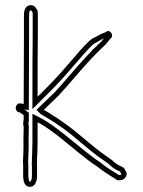

<svg xmlns="http://www.w3.org/2000/svg" viewBox="-20 -708 554 746"><path d="M41 -289C41 -281 46 -274 52 -272H55C60 -270 67 -264 72 -260V-243C70 -234 69 -225 72 -216L71 -163C72 -149 71 -135 71 -122C71 -113 70 -104 70 -96C69 -86 69 -76 70 -67V-26C70 -5 75 18 96 18C117 18 124 -5 124 -25V-67C123 -71 123 -75 124 -80C124 -90 124 -101 125 -112C125 -126 126 -140 126 -155V-233C161 -215 194 -189 224 -165C269 -129 310 -92 359 -60C382 -41 403 -29 428 -13C433 -9 437 -6 445 -8C461 -5 482 -28 467 -45C466 -50 463 -54 459 -57L450 -62C437 -67 425 -76 415 -86C407 -92 398 -98 388 -105C332 -144 287 -190 231 -229L201 -250C186 -258 170 -271 154 -279C153 -279 151 -280 150 -281C168 -299 190 -319 208 -337C246 -378 284 -425 322 -466C332 -478 343 -488 352 -498L367 -513C369 -515 372 -517 374 -520C388 -531 398 -544 407 -556L412 -560C422 -572 409 -591 396 -587L391 -583C378 -579 366 -573 351 -564C340 -560 331 -553 323 -545L309 -531C298 -520 287 -507 276 -494C240 -452 204 -410 164 -370L130 -336C128 -335 127 -333 126 -332V-341C126 -389 126 -524 127 -572V-656C127 -659 126 -663 126 -666C125 -669 124 -671 121 -674C118 -682 109 -688 100 -688C81 -688 73 -670 73 -651V-577C73 -514 72 -368 72 -304C67 -305 60 -307 55 -306H52C46 -303 41 -296 41 -289ZM75 -283 92 -280V-304C92 -368 93 -514 93 -577V-651C93 -667 98 -668 100 -668L102 -667L104 -663L106 -660L107 -656V-572C106 -524 106 -389 106 -341V-284L140 -318C141 -318 141 -320 142 -320L178 -356C219 -397 255 -439 291 -481C302 -494 313 -507 323 -517L337 -531C344 -538 351 -542 358 -545L360 -546L361 -547C370 -552 377 -556 384 -559C377 -550 371 -543 362 -536L359 -534L358 -531C357 -530 356 -530 353 -527L337 -512V-511C329 -502 317 -491 307 -479C268 -437 231 -391 194 -351C176 -333 155 -314 136 -295L122 -281L136 -267C139 -264 142 -262 145 -261C158 -254 175 -242 191 -233L220 -213C274 -175 319 -129 377 -89C387 -82 396 -76 402 -71C414 -59 426 -50 441 -44L448 -41V-36L452 -32C452 -31 449 -28 448 -28H444H442C441 -29 441 -28 440 -29L439 -30C413 -46 394 -57 372 -75L371 -76L370 -77C323 -108 282 -145 236 -181C206 -205 172 -232 135 -251L106 -266V-155C106 -142 105 -126 105 -113C104 -102 104 -89 104 -82C103 -74 103 -69 104 -65V-25C104 -5 97 -2 96 -2H95C94 -3 90 -12 90 -26V-68V-69C89 -76 89 -85 90 -94V-95V-96C90 -102 91 -112 91 -122C91 -133 92 -149 91 -163L92 -219L91 -222C90 -226 90 -231 92 -239V-241V-270L84 -276C82 -278 77 -281 75 -283Z"/></svg>

Font: Scribbler
Style: Clr
Weight: 400
Designer: Mew Too
Foundry: Cannot Into Space Fonts
Version: Version 1.001